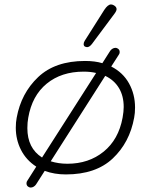

<svg xmlns="http://www.w3.org/2000/svg" viewBox="-20 -774 678 863"><path d="M587 -291Q587 -265 583 -245Q563 -134 487 -62Q411 10 276 10Q224 10 181 -6L142 55Q138 61 131.5 65Q125 69 118 69Q114 69 110 67Q99 62 99 50Q99 43 103 38L143 -25Q98 -54 74.5 -100Q51 -146 51 -200Q51 -225 55 -245Q75 -355 151.5 -427.5Q228 -500 362 -500Q407 -500 440 -490L475 -545Q479 -551 485.5 -555Q492 -559 499 -559Q503 -559 507 -557Q518 -552 518 -540Q518 -533 514 -528L480 -475Q533 -448 560 -399Q587 -350 587 -291ZM103 -198Q103 -108 169 -66L412 -446Q387 -452 356 -452Q256 -452 190 -398Q124 -344 107 -245Q103 -224 103 -198ZM536 -293Q536 -343 514.5 -378.5Q493 -414 453 -433L208 -49Q243 -38 283 -38Q379 -38 446 -92.5Q513 -147 531 -245Q536 -273 536 -293ZM356 -576Q356 -583 361 -591L449 -730Q465 -754 479 -754Q485 -754 492 -750Q504 -743 504 -733Q504 -725 495 -713L393 -576Q382 -562 371 -562Q369 -562 363 -564Q356 -567 356 -576Z"/></svg>

Font: Kodchasan ExtraLight
Style: Italic
Weight: 275
Italic angle: -10°
Version: Version 1.000; ttfautohint (v1.6)